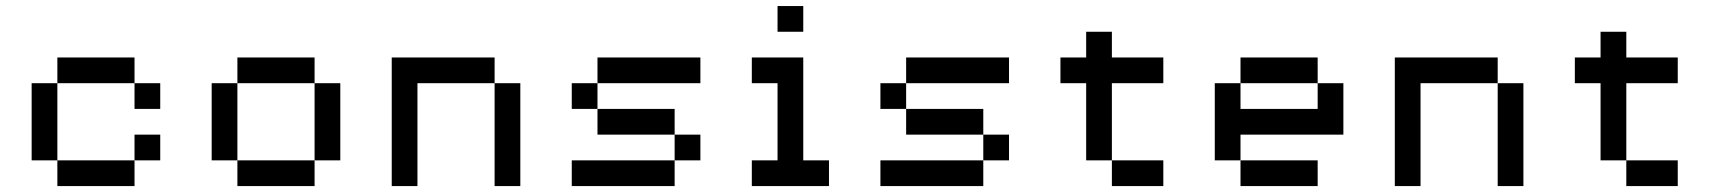

<svg xmlns="http://www.w3.org/2000/svg" viewBox="-20 -628 5769 648"><path d="M434 -347.2H173.6V-434H434ZM434 -347.2H520.8V-260.4H434ZM173.6 -347.2V-86.8H86.8V-347.2ZM173.6 -86.8H434V0H173.6ZM434 -86.8V-173.6H520.8V-86.8Z M1041.7 -347.2H1128.5V-86.8H1041.7ZM1041.7 0H781.2V-86.8H1041.7ZM1041.7 -347.2H781.2V-434H1041.7ZM781.2 -86.8H694.4V-347.2H781.2Z M1649.3 -347.2H1388.9V0H1302.1V-434H1649.3ZM1649.3 -347.2H1736.1V0H1649.3Z M1996.5 -260.4H2256.9V-173.6H1996.5ZM2256.9 -86.8V0H1909.7V-86.8ZM2343.8 -347.2H1996.5V-434H2343.8ZM2256.9 -173.6H2343.8V-86.8H2256.9ZM1996.5 -260.4H1909.7V-347.2H1996.5Z M2517.4 0V-86.8H2604.2V-347.2H2517.4V-434H2691V-86.8H2777.8V0ZM2604.2 -520.8V-607.6H2691V-520.8Z M3038.2 -260.4H3298.6V-173.6H3038.2ZM3298.6 -86.8V0H2951.4V-86.8ZM3385.4 -347.2H3038.2V-434H3385.4ZM3298.6 -173.6H3385.4V-86.8H3298.6ZM3038.2 -260.4H2951.4V-347.2H3038.2Z M3732.6 -86.8H3906.2V0H3732.6ZM3732.6 -86.8H3645.8V-347.2H3559V-434H3645.8V-520.8H3732.6V-434H3906.2V-347.2H3732.6Z M4166.7 -86.8H4079.9V-347.2H4166.7V-260.4H4427.1V-347.2H4513.9V-173.6H4166.7ZM4427.1 -347.2H4166.7V-434H4427.1ZM4166.7 -86.8H4427.1V0H4166.7Z M5034.7 -347.2H4774.3V0H4687.5V-434H5034.7ZM5034.7 -347.2H5121.5V0H5034.7Z M5468.8 -86.8H5642.4V0H5468.8ZM5468.8 -86.8H5381.9V-347.2H5295.1V-434H5381.9V-520.8H5468.8V-434H5642.4V-347.2H5468.8Z"/></svg>

Font: 8-bit Operator+ 8
Style: Regular
Weight: 400
Designer: GrandChaos9000
Version: Version 1.3.0 - August 1, 2014